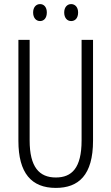

<svg xmlns="http://www.w3.org/2000/svg" viewBox="-20 -909 544 939"><path d="M142 -848C142 -822 156 -806 176 -806C195 -806 209 -821 209 -848C209 -874 195 -889 176 -889C156 -889 142 -873 142 -848ZM294 -848C294 -822 308 -806 328 -806C348 -806 362 -821 362 -848C362 -874 347 -889 328 -889C309 -889 294 -874 294 -848ZM435 -221V-714H379V-222C379 -87 331 -41 253 -41C172 -41 125 -92 125 -222V-714H70V-220C70 -62 134 10 253 10C364 10 435 -52 435 -221Z"/></svg>

Font: Noto Sans Devanagari UI ExtraCondensed Light
Style: Regular
Weight: 300
Width: 2
Designer: Jelle Bosma - Monotype Design Team
Foundry: Monotype Imaging Inc.
Version: Version 2.004